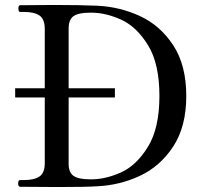

<svg xmlns="http://www.w3.org/2000/svg" viewBox="-20 -751 839 772"><path d="M729 -365Q729 -242 676.5 -162Q624 -82 542.5 -44Q461 -6 370 -2Q329 1 212 1L61 0Q53 0 53 -14Q53 -27 61 -27H76Q118 -27 139 -41.5Q160 -56 160 -95V-359H41V-396H160V-634Q160 -674 139 -688.5Q118 -703 76 -703H61Q54 -703 54 -717Q54 -730 61 -730L198 -731Q303 -731 370 -728Q461 -724 542.5 -686.5Q624 -649 676.5 -569Q729 -489 729 -365ZM348 -30Q405 -30 467 -58Q529 -86 575 -161Q621 -236 621 -365Q621 -495 575 -569.5Q529 -644 467 -672Q405 -700 348 -700H341Q295 -700 275.5 -686Q256 -672 256 -637V-396H442V-359H256V-92Q256 -58 275.5 -44Q295 -30 341 -30Z"/></svg>

Font: Shippori Mincho Medium
Style: Regular
Weight: 500
Designer: FONTDASU
Foundry: FONTDASU / Google Inc. / but / Adobe
Version: Version 3.110; ttfautohint (v1.8.3)